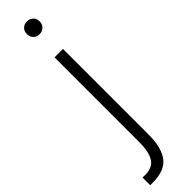

<svg xmlns="http://www.w3.org/2000/svg" viewBox="-337 -601 820 820"><g transform="rotate(-45 73.0 -191.5)"><path d="M-33 242V195Q-28 196 -19 196Q28 196 46 166.5Q64 137 64 79V-433H115V85Q115 163 85 202.5Q55 242 -17 242ZM89 -548Q72 -548 61.5 -559Q51 -570 51 -587Q51 -604 61.5 -614.5Q72 -625 89 -625Q106 -625 117 -614.5Q128 -604 128 -587Q128 -570 117 -559Q106 -548 89 -548Z"/></g></svg>

Font: Tilda Sans Light
Style: Regular
Weight: 300
Designer: ParaType Ltd
Foundry: ParaType Ltd
Version: Version 1.009